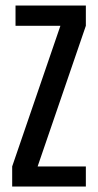

<svg xmlns="http://www.w3.org/2000/svg" viewBox="-20 -680 357 700"><path d="M24.4 -73.2 200.2 -585.9H36.6V-659.7H293V-585.9L117.2 -73.2H293V0H24.4Z"/></svg>

Font: Alegre Sans
Style: Regular
Weight: 400
Width: 3
Designer: GrandChaos9000
Version: Version 1.2.6 - August 1, 2014